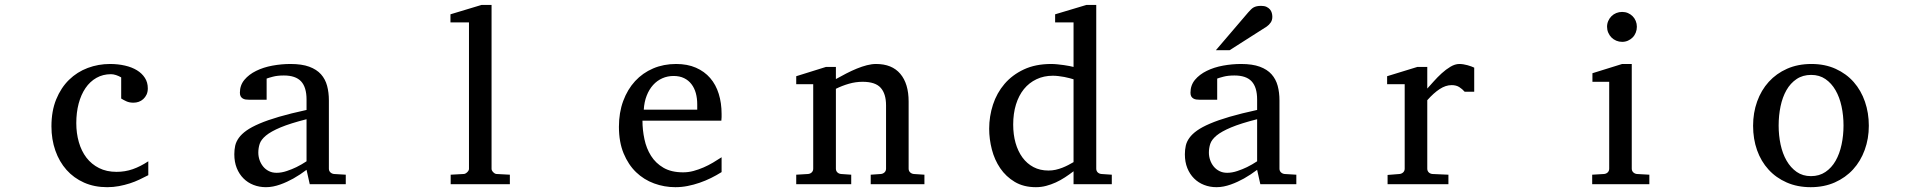

<svg xmlns="http://www.w3.org/2000/svg" viewBox="-20 -757 7852 789"><path d="M589.4 -37.1Q572.3 -28.3 553.5 -19.3Q534.7 -10.3 513.4 -3.4Q492.2 3.4 469 7.8Q445.8 12.2 420.4 12.2Q367.7 12.2 325.4 -6.6Q283.2 -25.4 253.4 -58.8Q223.6 -92.3 207.5 -138.2Q191.4 -184.1 191.4 -237.8Q191.4 -300.8 210.9 -348.6Q230.5 -396.5 263.7 -429Q296.9 -461.4 340.6 -477.8Q384.3 -494.1 432.1 -494.1Q464.8 -494.1 493.4 -487.5Q522 -481 542.7 -468.3Q563.5 -455.6 575.4 -437Q587.4 -418.5 587.4 -394Q587.4 -379.4 582.3 -368.4Q577.1 -357.4 568.8 -349.9Q560.5 -342.3 550 -338.6Q539.6 -335 528.3 -335Q511.7 -335 499.5 -340.6Q487.3 -346.2 478 -352.1V-439Q467.8 -444.8 456.8 -448.5Q445.8 -452.1 436 -452.1Q402.8 -452.1 376.2 -437Q349.6 -421.9 331.3 -395Q313 -368.2 303.2 -331.3Q293.5 -294.4 293.5 -251Q293.5 -209.5 304 -172.9Q314.5 -136.2 335.2 -109.1Q356 -82 387 -66.4Q418 -50.8 459 -50.8Q494.1 -50.8 525.6 -61.8Q557.1 -72.8 589.4 -94.2Z M1239.7 -267.1Q1172.4 -250 1132.8 -233.4Q1093.3 -216.8 1073 -200Q1052.7 -183.1 1047.1 -165.8Q1041.5 -148.4 1041.5 -129.9Q1041.5 -114.3 1046.6 -99.4Q1051.8 -84.5 1061.3 -72.8Q1070.8 -61 1084.7 -54Q1098.6 -46.9 1116.7 -46.9Q1136.7 -46.9 1158.4 -54.2Q1180.2 -61.5 1198.2 -70.3Q1219.2 -80.6 1239.7 -94.2ZM1252.9 0 1239.7 -59.1Q1213.4 -39.1 1185.5 -23.4Q1173.3 -16.6 1159.7 -10.3Q1146 -3.9 1131.6 1.2Q1117.2 6.3 1102.3 9.3Q1087.4 12.2 1072.8 12.2Q1045.4 12.2 1021.7 2.9Q998 -6.3 980.5 -23.9Q962.9 -41.5 952.9 -66.4Q942.9 -91.3 942.9 -123Q942.9 -141.6 946.5 -158.2Q950.2 -174.8 961.4 -190.4Q972.7 -206.1 992.9 -220.5Q1013.2 -234.9 1046.1 -249Q1079.1 -263.2 1126.7 -277.1Q1174.3 -291 1239.7 -305.2V-348.1Q1239.7 -398.4 1217.3 -422.6Q1194.8 -446.8 1146.5 -446.8Q1120.1 -446.8 1101.6 -441.9Q1083 -437 1075.7 -434.1V-347.2H1002.9Q996.1 -347.2 989.5 -348.1Q982.9 -349.1 977.5 -352.3Q972.2 -355.5 969 -361.1Q965.8 -366.7 965.8 -376Q965.8 -406.7 984.4 -429Q1002.9 -451.2 1032.7 -465.8Q1062.5 -480.5 1099.6 -487.3Q1136.7 -494.1 1173.8 -494.1Q1220.2 -494.1 1250.7 -482.9Q1281.2 -471.7 1299.1 -451.7Q1316.9 -431.6 1324.2 -404.3Q1331.5 -377 1331.5 -344.2V-64Q1331.5 -54.7 1337.6 -48.8Q1343.8 -43 1352.5 -42L1400.9 -39.1V0Z M1832 0V-39.1L1885.3 -42Q1892.1 -42 1899.7 -49.1Q1907.2 -56.2 1907.2 -63V-665H1831.1V-698.2L1959 -736.8H2000V-63Q2000 -56.2 2007.1 -49.1Q2014.2 -42 2021 -42L2075.2 -39.1V0Z M2945.3 -49.8Q2924.3 -36.6 2901.6 -25.4Q2878.9 -14.2 2854.7 -5.9Q2830.6 2.4 2805.7 7.3Q2780.8 12.2 2755.4 12.2Q2710 12.2 2668 -3.2Q2626 -18.6 2594 -49.3Q2562 -80.1 2542.7 -126.7Q2523.4 -173.3 2523.4 -235.8Q2523.4 -294.4 2541 -342Q2558.6 -389.6 2589.8 -423.6Q2621.1 -457.5 2664.1 -475.8Q2707 -494.1 2758.3 -494.1Q2804.7 -494.1 2839.8 -478.8Q2875 -463.4 2898.4 -436.3Q2921.9 -409.2 2933.6 -371.3Q2945.3 -333.5 2945.3 -289.1V-275.9Q2945.3 -268.1 2944.3 -261.2H2620.1Q2620.1 -223.1 2628.2 -185.1Q2636.2 -147 2655.3 -116.7Q2674.3 -86.4 2706.5 -67.6Q2738.8 -48.8 2787.1 -48.8Q2808.6 -48.8 2829.6 -54.4Q2850.6 -60.1 2870.8 -68.8Q2891.1 -77.6 2909.7 -88.6Q2928.2 -99.6 2945.3 -110.8ZM2845.2 -328.1Q2845.2 -353 2839.4 -374.3Q2833.5 -395.5 2821.5 -411.1Q2809.6 -426.8 2791.3 -435.8Q2772.9 -444.8 2748 -444.8Q2723.1 -444.8 2701.7 -435.3Q2680.2 -425.8 2663.8 -407.7Q2647.5 -389.6 2637.5 -364Q2627.4 -338.4 2625.5 -306.2H2845.2Z M3558.1 0V-39.1L3600.1 -42Q3608.9 -43 3615 -48.8Q3621.1 -54.7 3621.1 -64V-324.2Q3621.1 -371.6 3599.1 -396.2Q3577.1 -420.9 3524.9 -420.9Q3496.1 -420.9 3468.3 -412.8Q3440.4 -404.8 3415 -392.1V-64Q3415 -54.7 3420.9 -48.8Q3426.8 -43 3436 -42L3478 -39.1V0H3252V-39.1L3300.8 -42Q3310.1 -43 3315.9 -48.8Q3321.8 -54.7 3321.8 -64V-411.1H3252V-443.8L3374 -481.9H3415V-432.1Q3436 -443.8 3457.8 -455.1Q3479.5 -466.3 3501 -475.1Q3522.5 -483.9 3542.5 -489Q3562.5 -494.1 3580.1 -494.1Q3645.5 -494.1 3679.7 -453.6Q3713.9 -413.1 3713.9 -339.8V-64Q3713.9 -54.7 3720 -48.8Q3726.1 -43 3734.9 -42L3778.8 -39.1V0Z M4391.6 -431.2Q4385.3 -433.1 4375.2 -435.8Q4365.2 -438.5 4353.8 -440.7Q4342.3 -442.9 4329.8 -444.3Q4317.4 -445.8 4306.6 -445.8Q4269.5 -445.8 4239.3 -431.4Q4209 -417 4187.7 -390.9Q4166.5 -364.7 4155 -327.6Q4143.6 -290.5 4143.6 -245.1Q4143.6 -204.1 4153.3 -169.7Q4163.1 -135.3 4181.6 -109.9Q4200.2 -84.5 4227.1 -70.3Q4253.9 -56.2 4288.6 -56.2Q4303.7 -56.2 4317.9 -59.3Q4332 -62.5 4345.2 -67.6Q4358.4 -72.8 4370.1 -78.9Q4381.8 -85 4391.6 -90.8ZM4391.6 0V-53.2Q4374.5 -40 4356.2 -28.1Q4337.9 -16.1 4318.6 -7.3Q4299.3 1.5 4279.1 6.8Q4258.8 12.2 4236.8 12.2Q4186.5 12.2 4150.1 -9.5Q4113.8 -31.2 4090.3 -65.7Q4066.9 -100.1 4055.9 -142.8Q4044.9 -185.5 4044.9 -228Q4044.9 -278.8 4060.5 -326.9Q4076.2 -375 4107.9 -412.1Q4139.6 -449.2 4187.5 -471.7Q4235.4 -494.1 4299.8 -494.1Q4311.5 -494.1 4325.2 -492.7Q4338.9 -491.2 4351.8 -489.5Q4364.7 -487.8 4375.2 -485.6Q4385.7 -483.4 4391.6 -481.9V-665H4315.9V-698.2L4444.8 -736.8H4484.9V-64Q4484.9 -54.7 4490.7 -48.8Q4496.6 -43 4505.9 -42L4548.8 -39.1V0Z M5146 -267.1Q5078.6 -250 5039.1 -233.4Q4999.5 -216.8 4979.2 -200Q4959 -183.1 4953.4 -165.8Q4947.8 -148.4 4947.8 -129.9Q4947.8 -114.3 4952.9 -99.4Q4958 -84.5 4967.5 -72.8Q4977.1 -61 4991 -54Q5004.9 -46.9 5022.9 -46.9Q5043 -46.9 5064.7 -54.2Q5086.4 -61.5 5104.5 -70.3Q5125.5 -80.6 5146 -94.2ZM5159.2 0 5146 -59.1Q5119.6 -39.1 5091.8 -23.4Q5079.6 -16.6 5065.9 -10.3Q5052.2 -3.9 5037.8 1.2Q5023.4 6.3 5008.5 9.3Q4993.7 12.2 4979 12.2Q4951.7 12.2 4928 2.9Q4904.3 -6.3 4886.7 -23.9Q4869.1 -41.5 4859.1 -66.4Q4849.1 -91.3 4849.1 -123Q4849.1 -141.6 4852.8 -158.2Q4856.4 -174.8 4867.7 -190.4Q4878.9 -206.1 4899.2 -220.5Q4919.4 -234.9 4952.4 -249Q4985.4 -263.2 5033 -277.1Q5080.6 -291 5146 -305.2V-348.1Q5146 -398.4 5123.5 -422.6Q5101.1 -446.8 5052.7 -446.8Q5026.4 -446.8 5007.8 -441.9Q4989.3 -437 4981.9 -434.1V-347.2H4909.2Q4902.3 -347.2 4895.8 -348.1Q4889.2 -349.1 4883.8 -352.3Q4878.4 -355.5 4875.2 -361.1Q4872.1 -366.7 4872.1 -376Q4872.1 -406.7 4890.6 -429Q4909.2 -451.2 4939 -465.8Q4968.8 -480.5 5005.9 -487.3Q5043 -494.1 5080.1 -494.1Q5126.5 -494.1 5157 -482.9Q5187.5 -471.7 5205.3 -451.7Q5223.1 -431.6 5230.5 -404.3Q5237.8 -377 5237.8 -344.2V-64Q5237.8 -54.7 5243.9 -48.8Q5250 -43 5258.8 -42L5307.1 -39.1V0ZM5208.5 -688Q5208.5 -674.3 5201.9 -664.6Q5195.3 -654.8 5185.5 -647.9L5033.2 -550.8H4976.6L5109.4 -706.1Q5115.2 -712.4 5120.1 -717.5Q5125 -722.7 5130.9 -726.1Q5136.7 -729.5 5144.3 -731.2Q5151.9 -732.9 5162.6 -732.9Q5175.8 -732.9 5184.6 -728.8Q5193.4 -724.6 5198.7 -718.3Q5204.1 -711.9 5206.3 -703.9Q5208.5 -695.8 5208.5 -688Z M5999 -379.9Q5989.3 -391.1 5976.6 -399.2Q5963.9 -407.2 5945.3 -407.2Q5920.9 -407.2 5896 -390.9Q5871.1 -374.5 5845.2 -345.2V-64Q5845.2 -54.7 5851.1 -48.8Q5856.9 -43 5866.2 -42L5932.1 -39.1V0H5682.1V-38.1L5731.4 -42Q5740.2 -43 5746.3 -48.8Q5752.4 -54.7 5752.4 -64V-411.1H5680.2V-443.8L5804.2 -481.9H5845.2V-393.1Q5856 -404.8 5871.3 -422.1Q5886.7 -439.5 5904.3 -455.6Q5921.9 -471.7 5940.7 -482.9Q5959.5 -494.1 5977.1 -494.1Q5984.9 -494.1 5993.7 -492.7Q6002.4 -491.2 6010.7 -489Q6019 -486.8 6026.1 -484.1Q6033.2 -481.4 6038.1 -479V-379.9Z M6522.9 0V-39.1L6571.8 -42Q6581.1 -43 6586.9 -48.8Q6592.8 -54.7 6592.8 -64V-420.9H6523.9V-456.1L6646 -494.1H6685.5V-64Q6685.5 -54.7 6691.7 -48.8Q6697.8 -43 6706.5 -42L6757.8 -39.1V0ZM6706.5 -647Q6706.5 -634.3 6701.9 -622.8Q6697.3 -611.3 6689 -603Q6680.7 -594.7 6669.7 -589.8Q6658.7 -585 6646 -585Q6633.3 -585 6621.8 -589.8Q6610.4 -594.7 6602.1 -603Q6593.8 -611.3 6588.9 -622.8Q6584 -634.3 6584 -647Q6584 -659.7 6588.9 -670.9Q6593.8 -682.1 6602.1 -690.4Q6610.4 -698.7 6621.8 -703.4Q6633.3 -708 6646 -708Q6658.7 -708 6669.7 -703.4Q6680.7 -698.7 6689 -690.4Q6697.3 -682.1 6701.9 -670.9Q6706.5 -659.7 6706.5 -647Z M7555.7 -241.2Q7555.7 -282.2 7547.6 -319.8Q7539.6 -357.4 7522.9 -386.2Q7506.3 -415 7481.4 -432.1Q7456.5 -449.2 7422.9 -449.2Q7388.2 -449.2 7362.8 -432.1Q7337.4 -415 7321 -386.2Q7304.7 -357.4 7296.9 -319.8Q7289.1 -282.2 7289.1 -241.2Q7289.1 -200.7 7297.1 -163.1Q7305.2 -125.5 7321.8 -96.7Q7338.4 -67.9 7363.3 -50.5Q7388.2 -33.2 7421.9 -33.2Q7456.1 -33.2 7481.4 -50.3Q7506.8 -67.4 7523.2 -96.2Q7539.6 -125 7547.6 -162.6Q7555.7 -200.2 7555.7 -241.2ZM7659.7 -240.2Q7659.7 -187 7642.8 -140.9Q7626 -94.7 7595 -60.8Q7564 -26.9 7519.8 -7.3Q7475.6 12.2 7420.9 12.2Q7366.2 12.2 7322.3 -7.1Q7278.3 -26.4 7247.6 -60.1Q7216.8 -93.8 7200.4 -139.9Q7184.1 -186 7184.1 -240.2Q7184.1 -293.5 7200.7 -339.8Q7217.3 -386.2 7248.5 -420.7Q7279.8 -455.1 7324 -474.6Q7368.2 -494.1 7423.8 -494.1Q7479.5 -494.1 7523.4 -474.1Q7567.4 -454.1 7597.7 -419.7Q7627.9 -385.3 7643.8 -339.1Q7659.7 -293 7659.7 -240.2Z"/></svg>

Font: BabelStone Ogham Fixed
Style: Regular
Weight: 400
Monospace: yes
Designer: Andrew West
Foundry: BabelStone
Version: Version 2.02 March 14, 2022